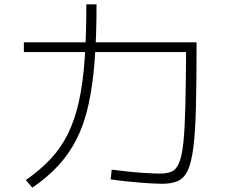

<svg xmlns="http://www.w3.org/2000/svg" viewBox="-20 -836 1040 885"><path d="M729 11Q699 11 656 8Q613 5 569 0.5Q525 -4 490 -9L495 -54Q526 -50 567.5 -45.5Q609 -41 650 -38.5Q691 -36 719 -36Q751 -36 772 -45.5Q793 -55 806 -86.5Q819 -118 825.5 -181.5Q832 -245 834.5 -352Q837 -459 838 -621L863 -596H90V-641H886V-618Q886 -450 883 -337Q880 -224 871 -154.5Q862 -85 845 -49.5Q828 -14 799.5 -1.5Q771 11 729 11ZM99 -6Q165 -52 212.5 -102.5Q260 -153 292 -217Q324 -281 343 -365Q362 -449 370 -559.5Q378 -670 378 -816H425Q425 -667 416 -552.5Q407 -438 387 -349.5Q367 -261 332.5 -193.5Q298 -126 248 -72Q198 -18 129 29Z"/></svg>

Font: M PLUS 1 Code Light
Style: Regular
Weight: 300
Designer: Coji Morishita
Foundry: UNDERFOREST DESIGN
Version: Version 1.002